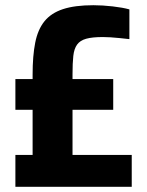

<svg xmlns="http://www.w3.org/2000/svg" viewBox="-20 -716 563 736"><path d="M39 0V-122H105V-295H39V-413H105V-430Q105 -502 115 -552.5Q125 -603 150.5 -634.5Q176 -666 221.5 -681Q267 -696 338 -696Q373 -696 412 -691.5Q451 -687 476 -680V-566Q458 -568 439 -570Q420 -572 403.5 -573Q387 -574 374 -574Q334 -574 310.5 -567.5Q287 -561 275.5 -545Q264 -529 261 -501.5Q258 -474 258 -432V-413H414V-295H258V-122H485V0Z"/></svg>

Font: Saira SemiCondensed
Style: Bold
Weight: 700
Width: 4
Designer: Hector Gatti with collaboration of the Omnibus-Type team
Foundry: Omnibus-Type
Version: Version 1.101